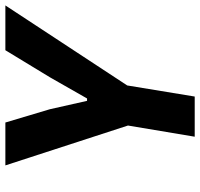

<svg xmlns="http://www.w3.org/2000/svg" viewBox="-35 -703 738 708"><g transform="rotate(-90 334.0 -349.0)"><path d="M332 0 372.9 -248.9 668 -698.2H502.8L403.1 -534.1L324.9 -397H316.1L285.2 -534.1L236.2 -698.2H78.1L225.1 -246.1L183.9 0Z"/></g></svg>

Font: Margiela Mono Italic Bold It
Style: Regular
Weight: 700
Designer: Mike Abbink, Paul van der Laan, Pieter van Rosmalen
Foundry: Bold Monday
Version: Version 2.003 2021